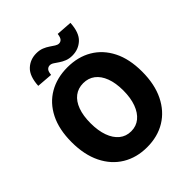

<svg xmlns="http://www.w3.org/2000/svg" viewBox="-263 -1137 1312 1312"><g transform="rotate(-45 393.0 -481.0)"><path d="M393 14Q292 14 215 -32.5Q138 -79 95 -166.5Q52 -254 52 -376Q52 -498 95 -583.5Q138 -669 215 -713.5Q292 -758 393 -758Q495 -758 571.5 -713Q648 -668 691 -583Q734 -498 734 -376Q734 -254 691 -166.5Q648 -79 571.5 -32.5Q495 14 393 14ZM393 -140Q442 -140 477.5 -169Q513 -198 532.5 -251Q552 -304 552 -376Q552 -448 532.5 -499.5Q513 -551 477.5 -578Q442 -605 393 -605Q344 -605 308.5 -578Q273 -551 254 -499.5Q235 -448 235 -376Q235 -304 254 -251Q273 -198 308.5 -169Q344 -140 393 -140ZM474 -790Q444 -790 420.5 -799.5Q397 -809 379 -821.5Q361 -834 346.5 -843.5Q332 -853 318 -853Q303 -853 292 -842Q281 -831 278 -800L163 -809Q168 -898 209.5 -937Q251 -976 311 -976Q342 -976 365.5 -966.5Q389 -957 407 -944.5Q425 -932 440 -922.5Q455 -913 468 -913Q483 -913 493.5 -924Q504 -935 508 -966L623 -958Q618 -868 576 -829Q534 -790 474 -790Z"/></g></svg>

Font: Noto Sans TC Thin Black
Style: Regular
Weight: 900
Version: Version 2.004-H2;hotconv 1.0.118;makeotfexe 2.5.65603